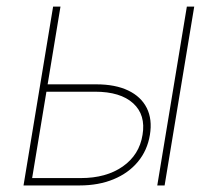

<svg xmlns="http://www.w3.org/2000/svg" viewBox="-20 -566 665 586"><path d="M115.7 -308.6H273.9Q332 -308.6 371.3 -289.8Q410.6 -271 428 -236.3Q445.3 -201.7 437.5 -154.3Q429.7 -106.9 400.9 -72.3Q372.1 -37.6 326.4 -18.8Q280.8 0 222.7 0H51.8L142.1 -545.9H164.6L78.1 -22.5H226.6Q304.2 -22.5 354.7 -57.9Q405.3 -93.3 415 -154.3Q425.3 -215.3 386.5 -250.7Q347.7 -286.1 270 -286.1H111.8ZM460 0 550.3 -545.9H572.8L482.4 0Z"/></svg>

Font: Inter Thin
Style: Italic
Weight: 250
Italic angle: -9.3988°
Designer: Rasmus Andersson
Foundry: rsms
Version: Version 4.001;git-66647c0bb